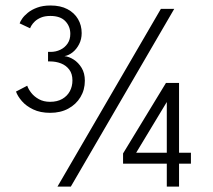

<svg xmlns="http://www.w3.org/2000/svg" viewBox="-20 -693 792 713"><path d="M577.4 -660H627L243 0H193.4ZM53 -606.2Q54.7 -612.4 62.1 -623.4Q69.5 -634.4 83.3 -645.6Q97 -656.9 118 -664.7Q138.9 -672.6 167.8 -672.6Q204.6 -672.6 230.4 -659Q256.2 -645.4 269.7 -622.2Q283.3 -599.1 283.3 -570.2Q283.3 -547.5 273.9 -529.1Q264.5 -510.6 249.9 -498.9Q235.2 -487.2 219.3 -484.5Q236 -483 253.5 -471.9Q271.1 -460.7 283.1 -441Q295.1 -421.2 295.1 -393.3Q295.1 -359.4 278.8 -332.4Q262.5 -305.3 233.7 -289.7Q204.8 -274 166.5 -274Q129.5 -274 103.2 -286.7Q76.9 -299.3 61.1 -317.7Q45.3 -336 39.4 -353L81.1 -374.7Q85.4 -361.9 96.3 -348Q107.1 -334.2 124.7 -324.5Q142.2 -314.9 166 -314.9Q192.6 -314.9 211.2 -325.6Q229.7 -336.3 239.4 -354.3Q249 -372.3 249 -394.4Q249 -418.9 237.3 -434.4Q225.6 -450 206.7 -457.5Q187.8 -464.9 166 -464.9H158.4V-500.3H168.3Q187.5 -500.3 204.1 -508.3Q220.7 -516.2 230.9 -531.2Q241.1 -546.2 241.1 -567.2Q241.1 -595 222.6 -614.4Q204.2 -633.8 166.9 -633.8Q146.4 -633.8 132.2 -627.8Q118.1 -621.8 109.4 -613.5Q100.8 -605.2 96.6 -597.9Q92.4 -590.6 91.9 -587.9ZM644.9 -385V-125.7H689V-85.2H644.9V0H599.4V-85.2H437V-123.2L596.3 -385ZM599.4 -125.7V-314L599.4 -314.2L485.6 -125.7Z"/></svg>

Font: League Spartan Extralight
Style: Regular
Weight: 200
Foundry: The League of Moveable Type
Version: Version 2.300; ttfautohint (v1.8.3)